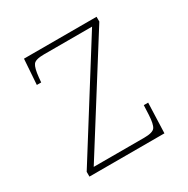

<svg xmlns="http://www.w3.org/2000/svg" viewBox="-129 -650 746 763"><g transform="rotate(-30 244.5 -268.0)"><path d="M69 0V-22L376 -511H155Q116 -511 106 -497Q96 -483 92 -442L90 -420H70L78 -536H411V-514L103 -25H335Q374 -25 384 -39Q394 -53 396 -95L398 -138H418L413 0Z"/></g></svg>

Font: Noto Serif Hebrew Thin
Style: Regular
Weight: 250
Version: Version 2.003